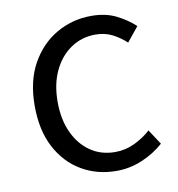

<svg xmlns="http://www.w3.org/2000/svg" viewBox="-69 -617 643 693"><g transform="rotate(-10 253.0 -270.5)"><path d="M304 13Q233 13 176 -20.5Q119 -54 86 -117Q53 -180 53 -269Q53 -360 88.5 -423.5Q124 -487 182.5 -520.5Q241 -554 310 -554Q363 -554 401.5 -534.5Q440 -515 468 -489L425 -436Q401 -458 374 -471.5Q347 -485 313 -485Q263 -485 223 -458Q183 -431 160 -382.5Q137 -334 137 -269Q137 -205 159 -157Q181 -109 220 -82Q259 -55 311 -55Q349 -55 383 -71.5Q417 -88 442 -111L478 -56Q443 -25 398 -6Q353 13 304 13Z"/></g></svg>

Font: Source Han Sans SC Normal
Style: Regular
Weight: 350
Designer: Ryoko NISHIZUKA 西塚涼子 (kana, bopomofo & ideographs); Paul D. Hunt (Latin, Greek & Cyrillic); Sandoll Communications 산돌커뮤니
Foundry: Adobe
Version: Version 2.004;hotconv 1.0.118;makeotfexe 2.5.65603